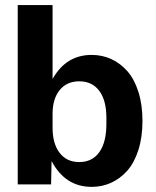

<svg xmlns="http://www.w3.org/2000/svg" viewBox="-20 -726 614 756"><path d="M340.8 9.8Q236.8 9.8 183.1 -91.8L181.2 0H49.8V-706.1H187V-415Q240.2 -509.8 340.8 -509.8Q381.8 -509.8 417.5 -493.7Q453.1 -477.5 481 -446.3Q508.8 -415 524.9 -364.5Q541 -314 541 -250Q541 -186 524.9 -135.5Q508.8 -85 481 -53.7Q453.1 -22.5 417.5 -6.3Q381.8 9.8 340.8 9.8ZM187 -223.1Q187 -160.6 214.6 -124.3Q242.2 -87.9 292 -87.9Q343.3 -87.9 371.1 -127Q398.9 -166 398.9 -237.8V-262.2Q398.9 -331.1 370.8 -368.4Q342.8 -405.8 292 -405.8Q242.7 -405.8 214.8 -371.1Q187 -336.4 187 -277.8Z"/></svg>

Font: TASA Orbiter Deck
Style: Bold
Weight: 700
Designer: Weizhong Zhang
Version: Version 1.000;Glyphs 3.1.2 (3151)